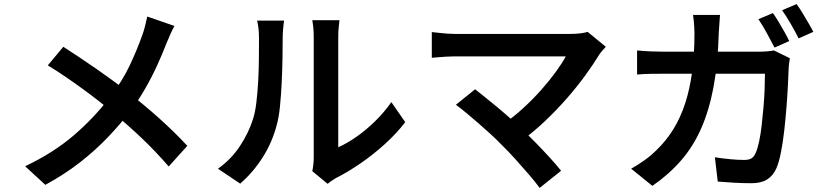

<svg xmlns="http://www.w3.org/2000/svg" viewBox="-20 -860 4040 940"><path d="M834 -733Q825 -717 813.5 -691Q802 -665 795 -648Q776 -598 749.5 -540Q723 -482 689 -423Q655 -364 614 -310Q567 -250 508 -188Q449 -126 374 -67Q299 -8 202 45L103 -46Q240 -111 339.5 -196Q439 -281 517 -383Q578 -461 615 -539.5Q652 -618 678 -692Q685 -711 691 -736Q697 -761 701 -779ZM290 -631Q327 -607 370 -578.5Q413 -550 456 -520Q499 -490 538.5 -461Q578 -432 608 -407Q688 -345 762.5 -278Q837 -211 897 -146L806 -45Q741 -120 673.5 -184Q606 -248 528 -313Q501 -336 466 -363.5Q431 -391 390 -421Q349 -451 304.5 -481.5Q260 -512 214 -540Z M1509 -22Q1512 -36 1514 -54Q1516 -72 1516 -90Q1516 -101 1516 -134.5Q1516 -168 1516 -215.5Q1516 -263 1516 -319Q1516 -375 1516 -431.5Q1516 -488 1516 -537.5Q1516 -587 1516 -624.5Q1516 -662 1516 -678Q1516 -710 1513 -733.5Q1510 -757 1509 -761H1642Q1642 -757 1639 -733.5Q1636 -710 1636 -677Q1636 -661 1636 -627Q1636 -593 1636 -547.5Q1636 -502 1636 -450.5Q1636 -399 1636 -349Q1636 -299 1636 -255.5Q1636 -212 1636 -181.5Q1636 -151 1636 -139Q1679 -158 1725.5 -190.5Q1772 -223 1816.5 -266.5Q1861 -310 1896 -360L1964 -262Q1922 -207 1864 -154.5Q1806 -102 1744 -59.5Q1682 -17 1624 12Q1609 21 1599.5 28Q1590 35 1584 40ZM1047 -34Q1112 -80 1154.5 -144.5Q1197 -209 1218 -275Q1229 -308 1235 -357Q1241 -406 1244 -462Q1247 -518 1247.5 -573Q1248 -628 1248 -672Q1248 -700 1245.5 -720.5Q1243 -741 1239 -759H1371Q1370 -756 1368.5 -742.5Q1367 -729 1365.5 -711Q1364 -693 1364 -674Q1364 -630 1363 -572Q1362 -514 1359 -453Q1356 -392 1350.5 -337.5Q1345 -283 1334 -245Q1312 -162 1266 -89.5Q1220 -17 1156 39Z M2946 -631Q2937 -621 2928.5 -611.5Q2920 -602 2914 -593Q2885 -545 2844.5 -489.5Q2804 -434 2754 -377Q2704 -320 2647.5 -266.5Q2591 -213 2531 -169L2442 -251Q2494 -287 2541.5 -330.5Q2589 -374 2629 -419Q2669 -464 2700 -506.5Q2731 -549 2750 -584Q2731 -584 2696.5 -584Q2662 -584 2616.5 -584Q2571 -584 2521 -584Q2471 -584 2421.5 -584Q2372 -584 2328.5 -584Q2285 -584 2252.5 -584Q2220 -584 2205 -584Q2185 -584 2163.5 -582.5Q2142 -581 2123 -579.5Q2104 -578 2094 -577V-703Q2107 -702 2126.5 -699.5Q2146 -697 2167 -695.5Q2188 -694 2205 -694Q2218 -694 2249.5 -694Q2281 -694 2325 -694Q2369 -694 2420 -694Q2471 -694 2523 -694Q2575 -694 2623.5 -694Q2672 -694 2710.5 -694Q2749 -694 2771 -694Q2826 -694 2857 -704ZM2434 -153Q2412 -176 2383 -202.5Q2354 -229 2322.5 -256.5Q2291 -284 2262.5 -307.5Q2234 -331 2212 -347L2306 -423Q2325 -408 2352.5 -386Q2380 -364 2412 -337.5Q2444 -311 2476 -282.5Q2508 -254 2537 -227Q2569 -196 2604.5 -159.5Q2640 -123 2672 -88Q2704 -53 2727 -24L2622 60Q2602 32 2570 -5Q2538 -42 2502.5 -81.5Q2467 -121 2434 -153Z M3764 -796Q3777 -778 3792 -753Q3807 -728 3821 -703Q3835 -678 3844 -659L3772 -627Q3756 -658 3734.5 -697.5Q3713 -737 3693 -766ZM3880 -840Q3894 -821 3909 -796Q3924 -771 3938.5 -746.5Q3953 -722 3962 -704L3890 -672Q3874 -704 3851.5 -743Q3829 -782 3809 -810ZM3505 -787Q3504 -770 3502 -744Q3500 -718 3499 -700Q3495 -550 3473.5 -435Q3452 -320 3413 -231.5Q3374 -143 3314.5 -74.5Q3255 -6 3174 50L3070 -34Q3099 -50 3132.5 -73.5Q3166 -97 3194 -125Q3242 -171 3277 -228Q3312 -285 3334.5 -354Q3357 -423 3368.5 -508Q3380 -593 3380 -698Q3380 -709 3379 -725.5Q3378 -742 3376.5 -758.5Q3375 -775 3373 -787ZM3847 -575Q3845 -562 3843 -547Q3841 -532 3841 -523Q3840 -492 3837.5 -442.5Q3835 -393 3830.5 -335.5Q3826 -278 3819.5 -220.5Q3813 -163 3803.5 -114.5Q3794 -66 3781 -36Q3765 0 3736 18.5Q3707 37 3659 37Q3617 37 3574 34.5Q3531 32 3494 29L3480 -90Q3518 -84 3555.5 -80.5Q3593 -77 3623 -77Q3647 -77 3659.5 -85Q3672 -93 3680 -112Q3689 -132 3696.5 -167Q3704 -202 3709 -246Q3714 -290 3718 -336Q3722 -382 3723.5 -424.5Q3725 -467 3725 -499H3226Q3199 -499 3164 -498.5Q3129 -498 3099 -495V-613Q3129 -610 3163 -608.5Q3197 -607 3225 -607H3697Q3716 -607 3734.5 -608.5Q3753 -610 3769 -613Z"/></svg>

Font: Noto Sans TC SemiBold
Style: Regular
Weight: 600
Designer: Ryoko NISHIZUKA  (kana, bopomofo & ideographs); Paul D. Hunt (Latin, Greek & Cyrillic); Sandoll Communications , Soo-you
Foundry: Adobe
Version: Version 2.004-H2;hotconv 1.0.118;makeotfexe 2.5.65603